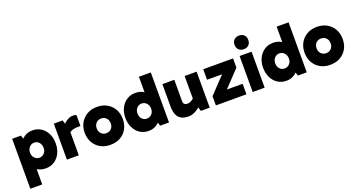

<svg xmlns="http://www.w3.org/2000/svg" viewBox="-49 -1503 4578 2456"><g transform="rotate(-20 2239.5 -274.5)"><path d="M326 13Q262 13 215 -16Q168 -45 142 -102Q116 -159 116 -245Q116 -325 142.5 -382.5Q169 -440 216.5 -471.5Q264 -503 327 -503Q394 -503 444.5 -469.5Q495 -436 523.5 -378Q552 -320 552 -245Q552 -170 523 -111.5Q494 -53 442.5 -20Q391 13 326 13ZM48 190V-490H168L210 -356H201V-144H210V190ZM295 -143Q334 -143 360.5 -171.5Q387 -200 387 -245Q387 -289 360.5 -318.5Q334 -348 295 -348Q256 -348 229 -318.5Q202 -289 202 -245Q202 -200 229 -171.5Q256 -143 295 -143Z M735 -490 777 -353V0H615V-490ZM739 -258 713 -269V-397L723 -408Q735 -426 758.5 -448Q782 -470 812.5 -486.5Q843 -503 876 -503Q892 -503 905 -500.5Q918 -498 925 -493V-345H892Q830 -345 791.5 -324.5Q753 -304 739 -258Z M1205 13Q1128 13 1070 -20Q1012 -53 979 -111Q946 -169 946 -244Q946 -320 979 -378Q1012 -436 1070 -469.5Q1128 -503 1205 -503Q1283 -503 1341.5 -469.5Q1400 -436 1432.5 -378Q1465 -320 1465 -244Q1465 -169 1432.5 -111Q1400 -53 1341.5 -20Q1283 13 1205 13ZM1205 -145Q1247 -145 1274 -172.5Q1301 -200 1301 -245Q1301 -290 1274 -317.5Q1247 -345 1205 -345Q1164 -345 1137 -317.5Q1110 -290 1110 -245Q1110 -201 1137 -173Q1164 -145 1205 -145Z M1725 13Q1660 13 1609 -20Q1558 -53 1529 -112Q1500 -171 1500 -245Q1500 -320 1529.5 -378.5Q1559 -437 1610.5 -470Q1662 -503 1727 -503Q1791 -503 1838 -474Q1885 -445 1911 -387.5Q1937 -330 1937 -245Q1937 -165 1910 -107Q1883 -49 1835.5 -18Q1788 13 1725 13ZM1757 -143Q1797 -143 1824 -171.5Q1851 -200 1851 -245Q1851 -289 1824 -318.5Q1797 -348 1757 -348Q1718 -348 1691.5 -318.5Q1665 -289 1665 -245Q1665 -200 1691.5 -171.5Q1718 -143 1757 -143ZM1884 0 1843 -134H1852V-345H1843V-681H2005V0Z M2269 13Q2215 13 2180.5 -3Q2146 -19 2127 -46.5Q2108 -74 2100.5 -110.5Q2093 -147 2093 -189V-490H2255V-207Q2255 -170 2269.5 -157.5Q2284 -145 2307 -145Q2325 -145 2342.5 -151Q2360 -157 2377.5 -169Q2395 -181 2412 -200L2446 -120H2396V-490H2559V0H2439L2406 -101L2465 -94Q2441 -67 2410 -42.5Q2379 -18 2343.5 -2.5Q2308 13 2269 13Z M3059 -143V0H2643V-125L2925 -423L2988 -347H2649V-490H3055V-365L2772 -66L2732 -143Z M3307 0H3144V-490H3307ZM3132 -645Q3132 -688 3158 -713.5Q3184 -739 3226 -739Q3269 -739 3294 -713.5Q3319 -688 3319 -645Q3319 -604 3294 -578.5Q3269 -553 3226 -553Q3184 -553 3158 -578.5Q3132 -604 3132 -645Z M3600 13Q3535 13 3484 -20Q3433 -53 3404 -112Q3375 -171 3375 -245Q3375 -320 3404.5 -378.5Q3434 -437 3485.5 -470Q3537 -503 3602 -503Q3666 -503 3713 -474Q3760 -445 3786 -387.5Q3812 -330 3812 -245Q3812 -165 3785 -107Q3758 -49 3710.5 -18Q3663 13 3600 13ZM3632 -143Q3672 -143 3699 -171.5Q3726 -200 3726 -245Q3726 -289 3699 -318.5Q3672 -348 3632 -348Q3593 -348 3566.5 -318.5Q3540 -289 3540 -245Q3540 -200 3566.5 -171.5Q3593 -143 3632 -143ZM3759 0 3718 -134H3727V-345H3718V-681H3880V0Z M4198 13Q4121 13 4063 -20Q4005 -53 3972 -111Q3939 -169 3939 -244Q3939 -320 3972 -378Q4005 -436 4063 -469.5Q4121 -503 4198 -503Q4276 -503 4334.5 -469.5Q4393 -436 4425.5 -378Q4458 -320 4458 -244Q4458 -169 4425.5 -111Q4393 -53 4334.5 -20Q4276 13 4198 13ZM4198 -145Q4240 -145 4267 -172.5Q4294 -200 4294 -245Q4294 -290 4267 -317.5Q4240 -345 4198 -345Q4157 -345 4130 -317.5Q4103 -290 4103 -245Q4103 -201 4130 -173Q4157 -145 4198 -145Z"/></g></svg>

Font: Gabarito ExtraBold
Style: Regular
Weight: 800
Designer: Leandro Assis / Alvaro Franca / Felipe Casaprima
Foundry: Naipe Foundry
Version: Version 1.000